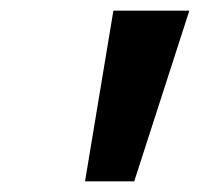

<svg xmlns="http://www.w3.org/2000/svg" viewBox="-20 -860 374 359"><path d="M334 -840 231 -521H139L192 -840Z"/></svg>

Font: TypoPRO Sinkin Sans
Style: 600 SemiBold Italic
Weight: 600
Italic angle: -112°
Designer: Keith Bates
Foundry: K-Type
Version: Sinkin Sans (version 1.0)  by Keith Bates   •   © 2014   www